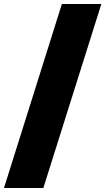

<svg xmlns="http://www.w3.org/2000/svg" viewBox="-20 -828 531 968"><path d="M0 120 292 -808H491L198.5 120Z"/></svg>

Font: Encode Sans Expanded ExtraBold
Style: Regular
Weight: 800
Width: 7
Designer: Multiple Designers
Foundry: Impallari Type
Version: Version 3.000; ttfautohint (v1.8.3) -l 8 -r 50 -G 200 -x 14 